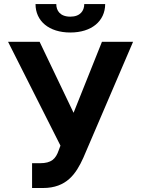

<svg xmlns="http://www.w3.org/2000/svg" viewBox="-20 -938 711 968"><path d="M141.7 9.9H196.4C315.7 9.9 363.6 -61.8 400.2 -142.8L650.9 -727.3H494L350.9 -369.3L179.7 -727.3H20.6L284.8 -203.8L275.9 -180C261 -137.1 239.7 -115.1 181.1 -115.1H141.7ZM404.8 -917.6C404.8 -884.2 384.9 -854 334.5 -854C282.7 -854 263.5 -884.9 263.8 -917.6H159.1C159.1 -831.7 226.9 -774.1 334.5 -774.1C442.1 -774.1 509.9 -831.7 510.3 -917.6Z"/></svg>

Font: Karasuma Gothic
Style: Bold
Weight: 700
Designer: Rasmus Andersson / Ryoko Nishizuka
Foundry: Genbu
Version: Version 1.00